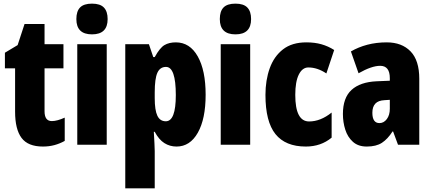

<svg xmlns="http://www.w3.org/2000/svg" viewBox="-20 -796 2375 1056"><path d="M265 -130Q280 -130 298 -135Q316 -140 336 -149V-21Q309 -6 279.5 2Q250 10 216 10Q134 10 98.5 -37.5Q63 -85 63 -182V-420H7V-506L77 -548L115 -664H225V-553H329V-420H225V-184Q225 -130 265 -130Z M486 -776Q531 -776 551.5 -754.5Q572 -733 572 -691Q572 -607 486 -607Q400 -607 400 -691Q400 -734 420.5 -755Q441 -776 486 -776ZM567 -553V0H405V-553Z M947 -563Q1024 -563 1067.5 -486Q1111 -409 1111 -275Q1111 -142 1068 -66Q1025 10 951 10Q914 10 884 -9Q854 -28 831 -71H826Q828 -34 829.5 -7.5Q831 19 831 35V240H669V-553H799L823 -482H831Q859 -533 884.5 -548Q910 -563 947 -563ZM893 -428Q860 -428 845.5 -395.5Q831 -363 831 -288V-256Q831 -190 845.5 -159.5Q860 -129 892 -129Q947 -129 947 -273Q947 -428 893 -428Z M1275 -776Q1320 -776 1340.5 -754.5Q1361 -733 1361 -691Q1361 -607 1275 -607Q1189 -607 1189 -691Q1189 -734 1209.5 -755Q1230 -776 1275 -776ZM1356 -553V0H1194V-553Z M1662 10Q1550 10 1495 -58.5Q1440 -127 1440 -274Q1440 -355 1463.5 -420.5Q1487 -486 1536.5 -524.5Q1586 -563 1665 -563Q1711 -563 1748 -552.5Q1785 -542 1818 -521L1775 -392Q1726 -425 1676 -425Q1643 -425 1623.5 -386Q1604 -347 1604 -274Q1604 -128 1680 -128Q1743 -128 1804 -177V-39Q1745 10 1662 10Z M2107 -563Q2190 -563 2238 -513.5Q2286 -464 2286 -363V0H2169L2142 -73H2139Q2112 -31 2080.5 -10.5Q2049 10 1997 10Q1950 10 1921 -16Q1892 -42 1879 -83Q1866 -124 1866 -169Q1866 -258 1913.5 -301.5Q1961 -345 2052 -349L2124 -352V-366Q2124 -434 2071 -434Q2024 -434 1952 -393L1910 -513Q1951 -537 2000.5 -550Q2050 -563 2107 -563ZM2094 -245Q2028 -242 2028 -176Q2028 -119 2067 -119Q2091 -119 2107.5 -141Q2124 -163 2124 -198V-247Z"/></svg>

Font: Noto Sans Thai Looped ExtraCondensed Black
Style: Regular
Weight: 900
Width: 2
Designer: Sasikarn Vongin, Ben Mitchell
Foundry: The Fontpad Ltd
Version: Version 1.001; ttfautohint (v1.8.4.7-5d5b)